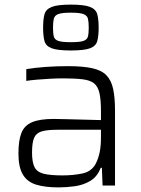

<svg xmlns="http://www.w3.org/2000/svg" viewBox="-20 -805 611 833"><path d="M234 8Q175 8 136.5 -4Q98 -16 79 -48Q60 -80 60 -139Q60 -196 73 -228.5Q86 -261 119.5 -275Q153 -289 213 -289Q228 -289 263.5 -288Q299 -287 341 -286Q383 -285 418 -284V-322Q418 -372 411.5 -401Q405 -430 388 -443.5Q371 -457 338 -461Q305 -465 253 -465Q230 -465 200 -463.5Q170 -462 141 -459.5Q112 -457 94 -454V-505Q129 -511 176 -514.5Q223 -518 275 -518Q340 -518 380.5 -509Q421 -500 442 -478Q463 -456 471 -418.5Q479 -381 479 -325V0H425L422 -77H417Q402 -38 371.5 -20Q341 -2 304.5 3Q268 8 234 8ZM251 -44Q298 -44 338 -52.5Q378 -61 396 -96Q408 -121 413 -147.5Q418 -174 418 -209V-242H229Q185 -242 161 -235Q137 -228 128 -207Q119 -186 119 -143Q119 -102 129.5 -80.5Q140 -59 168.5 -51.5Q197 -44 251 -44ZM287 -586Q230 -586 204.5 -595.5Q179 -605 173 -627Q167 -649 167 -685Q167 -721 173 -743Q179 -765 204.5 -775Q230 -785 287 -785Q345 -785 370.5 -775Q396 -765 402 -743Q408 -721 408 -685Q408 -649 402 -627Q396 -605 370.5 -595.5Q345 -586 287 -586ZM287 -622Q326 -622 342 -627.5Q358 -633 361.5 -646.5Q365 -660 365 -685Q365 -710 361.5 -724Q358 -738 342 -744Q326 -750 287 -750Q249 -750 233 -744Q217 -738 213.5 -724Q210 -710 210 -685Q210 -660 213.5 -646.5Q217 -633 233 -627.5Q249 -622 287 -622Z"/></svg>

Font: Saira Light
Style: Regular
Weight: 300
Designer: Hector Gatti with collaboration of the Omnibus-Type team
Foundry: Omnibus-Type
Version: Version 1.100; ttfautohint (v1.8.3)